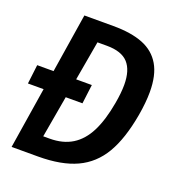

<svg xmlns="http://www.w3.org/2000/svg" viewBox="-132 -831 863 938"><g transform="rotate(20 300.0 -362.5)"><path d="M83 -318.5H1.5L13.5 -418H98.5L147 -725H298Q391 -725 452 -700.8Q513 -676.5 544.2 -623.2Q575.5 -570 575.5 -482.5Q575.5 -428 563.5 -359Q540.5 -229 494.5 -151Q448.5 -73 370 -36.5Q291.5 0 169.5 0H32.5ZM436 -375Q446 -431 446 -472.5Q446 -548.5 411.8 -586Q377.5 -623.5 301 -623.5H252L216 -418H297.5L285 -318.5H198L160 -101.5H193Q262 -101.5 310.2 -131.2Q358.5 -161 389 -221.2Q419.5 -281.5 436 -375Z"/></g></svg>

Font: JuliaMono SemiBold
Style: Italic
Weight: 600
Italic angle: -9°
Monospace: yes
Designer: cormullion
Foundry: corm
Version: Version 0.056; ttfautohint (v1.8.4)